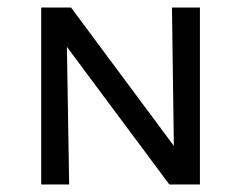

<svg xmlns="http://www.w3.org/2000/svg" viewBox="-20 -488 638 508"><path d="M509 -468V0H428L157 -364L163 0H89V-468H168L440 -102L435 -468Z"/></svg>

Font: Ysabeau SC Medium
Style: Regular
Weight: 500
Designer: Christian Thalmann (Catharsis Fonts)
Version: Version 0.003